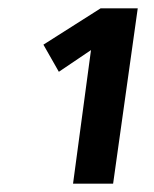

<svg xmlns="http://www.w3.org/2000/svg" viewBox="-20 -761 370 460"><path d="M251 -321H155L198 -641L121 -589L84 -654L221 -741H310Z"/></svg>

Font: Fira Sans Compressed SemiBold
Style: Italic
Weight: 600
Width: 1
Italic angle: -8°
Designer: bBox Type GmbH & Carrois Corporate GbR & Edenspiekermann AG
Foundry: bBox Type GmbH & Carrois Corporate GbR & Edenspiekermann AG
Version: Version 4.301